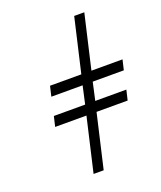

<svg xmlns="http://www.w3.org/2000/svg" viewBox="-137 -824 765 911"><g transform="rotate(-20 246.0 -368.0)"><path d="M448 -272 460 -323H303L323 -413H480L492 -464H335L398 -736H347L284 -464H126L114 -413H272L252 -323H94L82 -272H240L177 0H228L291 -272Z"/></g></svg>

Font: Perun SemiBold Italic
Style: Regular
Weight: 400
Italic angle: -12°
Foundry: Copyright (c) Stefan Peev, Context Ltd, 2016
Version: Version 1.026